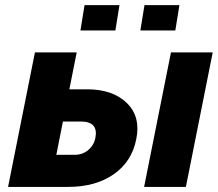

<svg xmlns="http://www.w3.org/2000/svg" viewBox="-20 -734 855 754"><path d="M272.5 -126Q303.7 -126 326.2 -144.5Q348.6 -163.1 354.5 -192.4Q367.2 -256.3 298.3 -256.8H227.1L201.2 -126ZM323.7 -383.3Q423.8 -382.8 478.5 -329.1Q533.2 -275.4 515.1 -187.5Q498 -99.6 426.8 -49.8Q355.5 0 247.1 0H11.7L117.2 -528.3H281.2L252.4 -383.3ZM710 0H545.9L651.4 -528.3H815.4ZM433.1 -614.3H295.9L312 -713.9H449.2ZM668.5 -614.3H531.2L547.4 -713.9H684.6Z"/></svg>

Font: Roboto-BlackItalic
Style: Italic
Weight: 900
Italic angle: -12°
Designer: Google
Version: Version 1.100141; 2013